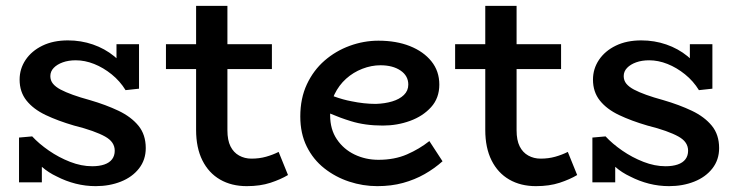

<svg xmlns="http://www.w3.org/2000/svg" viewBox="-20 -622 2542 656"><path d="M307 14Q272 14 238.5 5.5Q205 -3 174 -19Q146 -32 123 -52V1H45V-152L90 -156Q113 -131 147 -107.5Q181 -84 219.5 -69Q258 -54 295 -54Q319 -54 336.5 -60Q354 -66 363 -78Q372 -90 372 -107Q372 -122 364 -134Q356 -146 339 -155.5Q322 -165 295.5 -174.5Q269 -184 233 -193Q178 -209 136 -229Q94 -249 70.5 -278.5Q47 -308 47 -350Q47 -387 67.5 -417.5Q88 -448 125 -466Q162 -484 212 -484Q257 -484 297.5 -470Q338 -456 370 -430Q374 -426 378 -423V-471H455V-319L409 -314Q390 -345 361.5 -368Q333 -391 301.5 -403.5Q270 -416 239 -416Q214 -416 194.5 -409Q175 -402 163.5 -390Q152 -378 152 -362Q152 -347 161 -336Q170 -325 187 -316Q204 -307 229 -298Q254 -289 287 -280Q342 -264 385 -243.5Q428 -223 453 -192.5Q478 -162 478 -116Q478 -76 455 -46.5Q432 -17 393 -1.5Q354 14 307 14Z M823 14Q771 14 732 -8.5Q693 -31 671.5 -74Q650 -117 650 -178V-386H547V-471H650V-602H757V-471H909V-386H757V-177Q757 -143 767.5 -122Q778 -101 797 -90.5Q816 -80 839 -80Q866 -80 889 -86.5Q912 -93 932 -103L964 -24Q939 -9 904 2.5Q869 14 823 14Z M1269 14Q1220 14 1173 -1.5Q1126 -17 1088 -47Q1050 -77 1028 -121.5Q1006 -166 1006 -224Q1006 -286 1028.5 -334Q1051 -382 1089 -415Q1127 -448 1175 -465.5Q1223 -483 1273 -483Q1334 -483 1380.5 -464.5Q1427 -446 1454 -412.5Q1481 -379 1481 -333Q1481 -287 1453 -256Q1425 -225 1381 -209Q1337 -193 1288 -193Q1227 -193 1179 -208Q1143 -219 1108 -234Q1108 -231 1108 -228Q1108 -180 1131 -146Q1154 -112 1191.5 -94Q1229 -76 1273 -76Q1328 -76 1370.5 -94.5Q1413 -113 1447 -140L1492 -71Q1464 -46 1430.5 -27Q1397 -8 1357 3Q1317 14 1269 14ZM1120 -293Q1153 -281 1181 -276Q1224 -267 1264 -267Q1295 -268 1320 -275.5Q1345 -283 1360 -297.5Q1375 -312 1375 -333Q1375 -363 1348.5 -381Q1322 -399 1280 -399Q1249 -399 1218 -387Q1187 -375 1162.5 -353Q1138 -331 1123 -300Q1121 -296 1120 -293Z M1811 14Q1759 14 1720 -8.5Q1681 -31 1659.5 -74Q1638 -117 1638 -178V-386H1535V-471H1638V-602H1745V-471H1897V-386H1745V-177Q1745 -143 1755.5 -122Q1766 -101 1785 -90.5Q1804 -80 1827 -80Q1854 -80 1877 -86.5Q1900 -93 1920 -103L1952 -24Q1927 -9 1892 2.5Q1857 14 1811 14Z M2266 14Q2231 14 2197.5 5.5Q2164 -3 2133 -19Q2105 -32 2082 -52V1H2004V-152L2049 -156Q2072 -131 2106 -107.5Q2140 -84 2178.5 -69Q2217 -54 2254 -54Q2278 -54 2295.5 -60Q2313 -66 2322 -78Q2331 -90 2331 -107Q2331 -122 2323 -134Q2315 -146 2298 -155.5Q2281 -165 2254.5 -174.5Q2228 -184 2192 -193Q2137 -209 2095 -229Q2053 -249 2029.5 -278.5Q2006 -308 2006 -350Q2006 -387 2026.5 -417.5Q2047 -448 2084 -466Q2121 -484 2171 -484Q2216 -484 2256.5 -470Q2297 -456 2329 -430Q2333 -426 2337 -423V-471H2414V-319L2368 -314Q2349 -345 2320.5 -368Q2292 -391 2260.5 -403.5Q2229 -416 2198 -416Q2173 -416 2153.5 -409Q2134 -402 2122.5 -390Q2111 -378 2111 -362Q2111 -347 2120 -336Q2129 -325 2146 -316Q2163 -307 2188 -298Q2213 -289 2246 -280Q2301 -264 2344 -243.5Q2387 -223 2412 -192.5Q2437 -162 2437 -116Q2437 -76 2414 -46.5Q2391 -17 2352 -1.5Q2313 14 2266 14Z"/></svg>

Font: BioRhyme ExtraBold Medium
Style: Regular
Weight: 500
Version: Version 1.600;gftools[0.9.33]